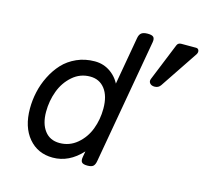

<svg xmlns="http://www.w3.org/2000/svg" viewBox="-97 -755 931 873"><g transform="rotate(15 368.5 -318.0)"><path d="M494.1 -645.5Q474.6 -645.5 465.1 -638.2Q455.6 -630.9 452.6 -613.8L409.2 -367.2L419.4 -375Q403.8 -414.1 370.6 -438Q337.4 -461.9 295.4 -461.9Q249.5 -461.9 210.7 -444.6Q171.9 -427.2 145.5 -398.7Q119.1 -370.1 100.6 -333Q82 -295.9 73.5 -256.8Q64.9 -217.8 64.9 -178.7Q64.9 -91.8 108.2 -40.5Q151.4 10.7 222.2 10.7Q298.8 10.7 358.9 -55.2L354 -26.9Q351.1 -9.8 357.7 -2.4Q364.3 4.9 383.3 4.9H384.3Q403.3 4.9 411.4 -2.2Q419.4 -9.3 422.4 -26.9L525.9 -613.8Q528.8 -630.9 522 -638.2Q515.1 -645.5 495.1 -645.5ZM387.7 -264.2Q387.7 -212.4 370.4 -167Q353 -121.6 317.4 -91.6Q281.7 -61.5 234.9 -61.5Q189.5 -61.5 164.6 -94.5Q139.6 -127.4 139.6 -183.1Q139.6 -234.9 157 -281.2Q174.3 -327.6 210 -358.6Q245.6 -389.6 292.5 -389.6Q336.4 -389.6 362.1 -356.4Q387.7 -323.2 387.7 -264.2ZM653.8 -640.6Q638.2 -640.6 633.3 -627.4L561.5 -450.7Q556.6 -438.5 564 -429.7Q571.3 -420.9 586.4 -420.9Q604.5 -420.9 614.3 -435.5L733.4 -613.3Q739.3 -623.5 736.1 -632.1Q732.9 -640.6 723.1 -640.6Z"/></g></svg>

Font: Courier Prime Code
Style: Italic
Weight: 400
Italic angle: -10°
Designer: Alan Dague-Greene
Foundry: Quote-Unquote Apps
Version: Version 3.18